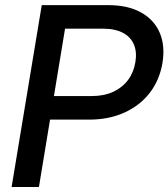

<svg xmlns="http://www.w3.org/2000/svg" viewBox="-20 -748 674 768"><path d="M26.4 0 147 -727.5H412.1Q491.2 -727.5 543.7 -698.5Q596.2 -669.4 618.7 -617.4Q641.1 -565.4 629.9 -496.6Q618.2 -427.2 578.9 -376.5Q539.6 -325.7 477.5 -297.6Q415.5 -269.5 335.9 -269.5H133.3L148.9 -363.8H347.2Q396 -363.8 432.6 -380.6Q469.2 -397.5 491.9 -427.7Q514.6 -458 521.5 -499Q528.3 -540 515.6 -570.1Q502.9 -600.1 471.7 -616.7Q440.4 -633.3 391.6 -633.3H240.2L135.7 0Z"/></svg>

Font: Inter 28pt Medium
Style: Italic
Weight: 500
Italic angle: -9.3988°
Designer: Rasmus Andersson
Foundry: rsms
Version: Version 4.001;git-66647c0bb